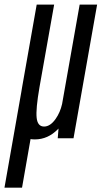

<svg xmlns="http://www.w3.org/2000/svg" viewBox="-84 -618 454 858"><path d="M-64 220.5 11 -205.5Q13 -217 15 -229.5L80 -597.5H158L92.5 -228.5Q75.5 -130.5 79.8 -91.5Q84 -52.5 113 -52.5Q140.5 -52.5 164.5 -86.5Q185 -115.5 193.5 -153.5L272 -597.5H350L244.5 0H174L177.5 -43.5Q176.5 -42.5 175.5 -41.5Q130.5 5 71.5 5Q61 5 52.5 3.5L14.5 220.5Z"/></svg>

Font: Anybody Condensed Regular
Style: Italic
Weight: 400
Width: 3
Italic angle: -10°
Designer: Tyler Finck
Foundry: Etcetera Type Company
Version: Version 1.010; ttfautohint (v1.8.3) -l 8 -r 50 -G 200 -x 14 